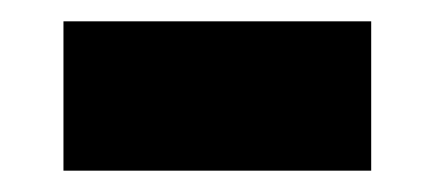

<svg xmlns="http://www.w3.org/2000/svg" viewBox="-20 -344 408 180"><path d="M39.5 -184V-324H328V-184Z"/></svg>

Font: Anek Bangla Medium ExtraBold
Style: Regular
Weight: 800
Version: Version 1.003